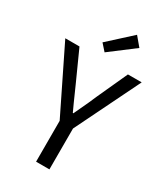

<svg xmlns="http://www.w3.org/2000/svg" viewBox="-235 -1065 1001 1160"><g transform="rotate(30 265.5 -484.5)"><path d="M219 0V-285L-1 -734H98L192 -526Q249 -397 264 -366H268Q325 -486 341 -526L436 -734H532L312 -285V0ZM247 -779 206 -825 364 -969 416 -907Z"/></g></svg>

Font: Swei Fan Sans CJK TC
Style: Regular
Weight: 400
Version: Version 2.130